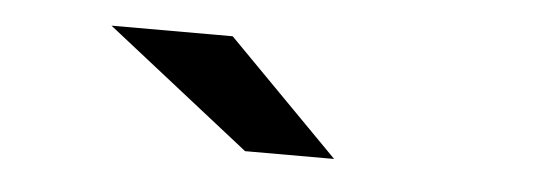

<svg xmlns="http://www.w3.org/2000/svg" viewBox="-26 -792 653 232"><g transform="rotate(5 300.0 -675.5)"><path d="M102 -744H249L384 -607H276Z"/></g></svg>

Font: CMG Sans SemiBold
Style: Regular
Weight: 600
Designer: Julieta Ulanovsky
Foundry: Julieta Ulanovsky
Version: Version 7.200